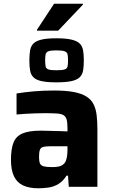

<svg xmlns="http://www.w3.org/2000/svg" viewBox="-20 -1005 606 1033"><path d="M186 8Q138 8 105 -7Q72 -22 55.5 -56Q39 -90 39 -145Q39 -203 52.5 -237.5Q66 -272 101 -287Q136 -302 200 -302Q209 -302 225.5 -301.5Q242 -301 263 -300.5Q284 -300 305 -299.5Q326 -299 343 -298V-317Q343 -346 338.5 -362Q334 -378 321.5 -385.5Q309 -393 284 -394.5Q259 -396 218 -396Q195 -396 167.5 -395Q140 -394 113.5 -392.5Q87 -391 69 -389V-502Q110 -509 161.5 -513.5Q213 -518 270 -518Q334 -518 376.5 -510Q419 -502 445 -485.5Q471 -469 483.5 -444Q496 -419 500 -385Q504 -351 504 -308V0H350L346 -60H338Q319 -30 294 -15Q269 0 241 4Q213 8 186 8ZM262 -106Q280 -106 293.5 -108.5Q307 -111 316.5 -117.5Q326 -124 332 -134Q337 -145 340 -161Q343 -177 343 -199V-218H250Q225 -218 212 -214.5Q199 -211 194.5 -198.5Q190 -186 190 -160Q190 -138 195 -126Q200 -114 215.5 -110Q231 -106 262 -106ZM283 -562Q233 -562 203.5 -568.5Q174 -575 160 -589Q146 -603 142 -625.5Q138 -648 138 -680Q138 -711 142 -734Q146 -757 160 -771Q174 -785 203.5 -792Q233 -799 284 -799Q334 -799 364 -792Q394 -785 408.5 -771Q423 -757 427 -734Q431 -711 431 -680Q431 -648 427 -625.5Q423 -603 408.5 -589Q394 -575 364 -568.5Q334 -562 283 -562ZM283 -627Q315 -627 328 -631.5Q341 -636 343.5 -647.5Q346 -659 346 -680Q346 -701 343.5 -712.5Q341 -724 328 -729Q315 -734 283 -734Q253 -734 240.5 -729Q228 -724 225.5 -712.5Q223 -701 223 -680Q223 -659 225.5 -647.5Q228 -636 240.5 -631.5Q253 -627 283 -627ZM179 -840V-845L271 -985H426V-980L293 -840Z"/></svg>

Font: Saira Thin
Style: Bold
Weight: 700
Version: Version 1.101